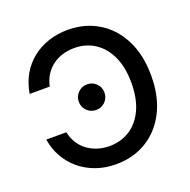

<svg xmlns="http://www.w3.org/2000/svg" viewBox="-131 -866 995 1005"><g transform="rotate(-20 366.0 -364.0)"><path d="M349.6 10.3Q289.6 10.3 238.5 -7.8Q187.5 -25.9 147.7 -58.8Q107.9 -91.8 82.5 -137Q57.1 -182.1 48.3 -236.3H160.2Q167.5 -201.7 184.8 -174.3Q202.1 -147 227.3 -128.7Q252.4 -110.4 283.4 -100.6Q314.5 -90.8 348.6 -90.8Q412.6 -90.8 462.4 -122.6Q512.2 -154.3 540.5 -215.3Q568.8 -276.4 568.8 -363.3Q568.8 -450.2 540.5 -511.2Q512.2 -572.3 462.6 -604.5Q413.1 -636.7 348.6 -636.7Q314 -636.7 283 -627.2Q252 -617.7 227.1 -598.9Q202.1 -580.1 184.8 -553.2Q167.5 -526.4 160.6 -490.7H48.3Q58.1 -548.8 84.2 -594.5Q110.4 -640.1 150.4 -672.1Q190.4 -704.1 241.2 -720.9Q292 -737.8 349.6 -737.8Q444.8 -737.8 519.5 -692.4Q594.2 -647 636.7 -563.2Q679.2 -479.5 679.2 -363.3Q679.2 -248 636.7 -164.1Q594.2 -80.1 519.8 -34.9Q445.3 10.3 349.6 10.3ZM347.7 -292.5Q317.9 -292.5 296.9 -313.2Q275.9 -334 275.9 -363.8Q275.9 -393.6 296.9 -414.3Q317.9 -435.1 347.7 -435.1Q377.4 -435.1 398.2 -414.3Q418.9 -393.6 418.9 -363.8Q418.9 -334 398.2 -313.2Q377.4 -292.5 347.7 -292.5Z"/></g></svg>

Font: Inter 17pt Medium
Style: Regular
Weight: 500
Version: Version 4.001;git-66647c0bb